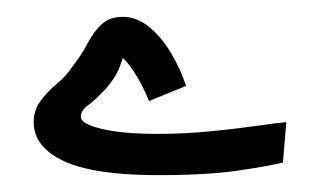

<svg xmlns="http://www.w3.org/2000/svg" viewBox="-20 -202 380 228"><path d="M168 6Q121 6 88.5 -0.5Q56 -7 38 -21.5Q20 -36 20 -57Q20 -71 28 -82Q36 -93 47.5 -102.5Q59 -112 66 -123Q77 -137 84 -150.5Q91 -164 100.5 -173Q110 -182 126 -182Q142 -182 156.5 -170.5Q171 -159 182.5 -140Q194 -121 201 -100L157 -82Q149 -102 138 -118.5Q127 -135 110 -146L130 -149Q128 -138 122.5 -123.5Q117 -109 105 -96Q93 -83 84.5 -77Q76 -71 76 -63Q76 -55 100.5 -49Q125 -43 168 -43Q198 -43 229 -46Q260 -49 284.5 -52.5Q309 -56 320 -57L316 -9Q300 -5 263 0.5Q226 6 168 6Z"/></svg>

Font: Noto Sans Arabic SemiCondensed
Style: Regular
Weight: 400
Width: 4
Designer: Monotype Design Team, Nadine Chahine, Nizar Qandah and Khaled Hosny
Foundry: Monotype Imaging Inc.
Version: Version 2.012